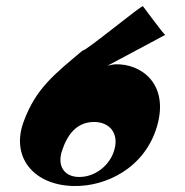

<svg xmlns="http://www.w3.org/2000/svg" viewBox="-20 -772 617 639"><path d="M530 -656C529 -652 456 -751 456 -751C459 -762 260 -597 255 -604C159 -523 100 -478 59 -368C15 -250 91 -156 224 -153C330 -150 462 -211 503 -353C543 -493 450 -561 363 -558C333 -555 312 -543 311 -539ZM187 -272C205 -326 236 -364 289 -366C344 -368 376 -329 361 -275C347 -222 297 -183 244 -183C193 -183 169 -221 187 -272Z"/></svg>

Font: Drag You Down
Style: Regular
Weight: 400
Designer: Robert Jablonski
Foundry: Cannot Into Space Fonts
Version: Version 0.97